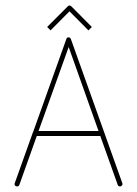

<svg xmlns="http://www.w3.org/2000/svg" viewBox="-20 -668 491 688"><path d="M229 -648.4C227.1 -648.4 225.1 -647.5 223.1 -645.5L148.9 -571.3L161.1 -559.1L229 -627.4L296.9 -559.1L309.1 -571.3L235.4 -645.5C233.4 -647.5 231 -648.4 229 -648.4ZM226.1 -534.2H225.6C221.7 -534.2 218.8 -532.2 217.8 -528.3L98.6 -194.8C97.2 -192.9 96.7 -191.4 96.7 -190.4L32.7 -11.2C32.2 -10.7 32.2 -9.8 32.2 -8.3C32.2 -6.3 32.7 -4.4 34.7 -2.4C36.6 -0.5 38.6 0 41 0C44.9 0 47.9 -1.5 49.3 -5.4L111.8 -180.7H339.4L401.9 -5.4C403.3 -1.5 406.2 0 410.2 0C412.1 0 414.1 -0.5 416 -2.4C418 -4.4 418.9 -6.3 418.9 -8.3C418.9 -9.8 418.5 -10.7 418.5 -11.2L354 -191.9C354 -192.4 353.5 -192.9 353.5 -193.4L233.9 -528.3C231.9 -532.2 229.5 -534.2 226.1 -534.2ZM226.1 -499.5 333 -198.7H118.2Z"/></svg>

Font: Mill
Style: Thin
Weight: 100
Version: Version 001.000